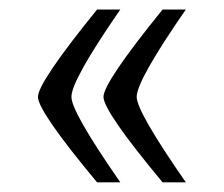

<svg xmlns="http://www.w3.org/2000/svg" viewBox="-20 -379 460 395"><path d="M179.7 -3.9Q58.1 -149.9 58.1 -179.7Q58.1 -209.5 179.7 -359.4H227.5Q126.5 -213.4 127 -179.7Q126.5 -149.4 227.5 -3.9ZM314.5 -3.9Q192.9 -149.9 192.9 -179.7Q192.9 -209.5 314.5 -359.4H362.3Q261.2 -213.4 261.2 -179.7Q261.2 -149.4 362.3 -3.9Z"/></svg>

Font: Parastoo Print
Style: Print
Weight: 400
Foundry: Saber Rastikerdar (saber.rastikerdar@gmail.com)
Version: Version 1.0.0-alpha5